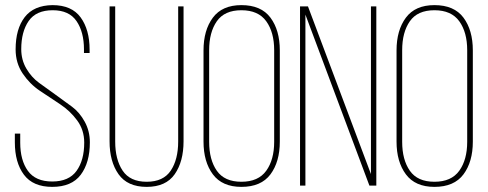

<svg xmlns="http://www.w3.org/2000/svg" viewBox="-20 -725 1906 750"><path d="M185 -705Q260 -705 295 -657Q330 -609 330 -531V-518H308V-532Q308 -600 279 -642.5Q250 -685 186 -685Q121 -685 92 -643Q63 -601 63 -533Q63 -491 83 -457Q103 -423 132.5 -401.5Q162 -380 197 -355Q232 -330 261.5 -308Q291 -286 311 -249.5Q331 -213 331 -169Q331 -90 295.5 -42.5Q260 5 184 5Q109 5 73.5 -42.5Q38 -90 38 -169V-203H59V-168Q59 -99 89 -57.5Q119 -16 184 -16Q249 -16 279 -57.5Q309 -99 309 -168Q309 -217 281.5 -254.5Q254 -292 214.5 -318Q175 -344 135.5 -370.5Q96 -397 68.5 -438Q41 -479 41 -532Q41 -612 76.5 -658Q112 -704 185 -705Z M430 -700V-172Q430 -102 459 -58.5Q488 -15 553 -15Q618 -15 647 -58.5Q676 -102 676 -172V-700H697V-173Q697 -94 662.5 -44.5Q628 5 553 5Q478 5 443 -44.5Q408 -94 408 -173V-700Z M775 -172V-528Q775 -607 811.5 -656Q848 -705 923 -705Q1000 -705 1036.5 -656Q1073 -607 1073 -528V-172Q1073 -93 1036.5 -44Q1000 5 923 5Q848 5 811.5 -44Q775 -93 775 -172ZM797 -529V-171Q797 -101 827 -58Q857 -15 923 -15Q989 -15 1020 -58Q1051 -101 1051 -171V-529Q1051 -599 1020 -642Q989 -685 923 -685Q857 -685 827 -642Q797 -599 797 -529Z M1173 -668V0H1152V-700H1183L1429 -45V-700H1450V0H1423Z M1529 -172V-528Q1529 -607 1565.5 -656Q1602 -705 1677 -705Q1754 -705 1790.5 -656Q1827 -607 1827 -528V-172Q1827 -93 1790.5 -44Q1754 5 1677 5Q1602 5 1565.5 -44Q1529 -93 1529 -172ZM1551 -529V-171Q1551 -101 1581 -58Q1611 -15 1677 -15Q1743 -15 1774 -58Q1805 -101 1805 -171V-529Q1805 -599 1774 -642Q1743 -685 1677 -685Q1611 -685 1581 -642Q1551 -599 1551 -529Z"/></svg>

Font: Bebas Neue Light
Style: Regular
Weight: 300
Designer: Ryoichi Tsunekawa
Foundry: Ryoichi Tsunekawa
Version: Version 1.003;PS 001.003;hotconv 1.0.70;makeotf.lib2.5.58329